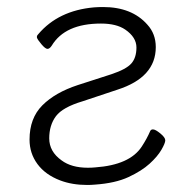

<svg xmlns="http://www.w3.org/2000/svg" viewBox="-20 -506 550 546"><path d="M314 -251 215 -218Q158 -201 139 -175.5Q120 -150 120 -112.5Q120 -75 155 -50Q183 -29 230 -29Q241 -29 251 -30Q349 -37 383 -89Q398 -112 407 -133Q409 -138 415 -138Q422 -138 436 -126.5Q450 -115 450 -107Q450 -99 439 -80Q428 -61 405.5 -40.5Q383 -20 345.5 -2.5Q308 15 250 19Q239 20 228 20Q185 20 151 7Q109 -9 86.5 -39.5Q64 -70 64 -109Q64 -170 100.5 -206.5Q137 -243 201 -264L297 -295Q339 -309 353.5 -325.5Q368 -342 368 -371Q368 -400 336 -422Q311 -439 267 -439Q165 -439 127 -376Q121 -367 115 -367Q109 -367 98 -380Q87 -393 85 -399Q85 -400 85 -402.5Q85 -405 89 -409Q146 -476 247 -485Q260 -486 273 -486Q355 -486 399 -436Q423 -410 423 -372Q423 -286 314 -251Z"/></svg>

Font: Moon Stars Kai T Light
Style: Regular
Weight: 300
Designer: GuiWonder
Version: Version 1.101